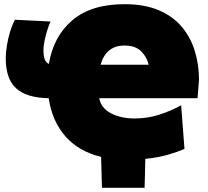

<svg xmlns="http://www.w3.org/2000/svg" viewBox="-20 -749 996 919"><path d="M468 150Q467 113 466 76Q465 39 464 2Q357 -24 293.2 -96.2Q229.5 -168.5 213 -279Q108 -280.5 57.8 -325.8Q7.5 -371 7.5 -470Q7.5 -496.5 12.8 -529.8Q18 -563 28 -596Q38 -629 51.5 -654.5L222 -646Q213.5 -628.5 205.8 -603Q198 -577.5 193 -552.5Q188 -527.5 188 -510.5Q188 -480.5 194 -465Q200 -449.5 214 -443Q235.5 -574.5 326 -651.8Q416.5 -729 575.5 -729Q673 -729 741.2 -699.5Q809.5 -670 851.5 -619Q893.5 -568 913 -503Q932.5 -438 932.5 -367L925.5 -279H455Q463.5 -232 510.8 -207Q558 -182 624 -182Q686 -182 741.5 -199.8Q797 -217.5 847 -245L863 -36Q830.5 -22 784.2 -8.5Q738 5 675.5 11.5Q675 46 674 80.8Q673 115.5 672 150ZM575.5 -531Q530.5 -531 502 -507Q473.5 -483 461.5 -439H691.5Q684 -474.5 656.5 -502.8Q629 -531 575.5 -531Z"/></svg>

Font: Commissioner Black
Style: Regular
Weight: 900
Designer: Kostas Bartsokas
Foundry: Kostas Bartsokas
Version: Version 1.000; ttfautohint (v1.8.3)